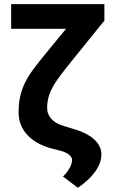

<svg xmlns="http://www.w3.org/2000/svg" viewBox="-20 -727 569 933"><path d="M487.3 -627 310.5 -408.2Q272.9 -361.3 252.2 -330.3Q231.4 -299.3 220.2 -268.3Q209 -237.3 209 -203.1Q209 -171.4 230.5 -148.2Q252 -125 292 -114.3L330.1 -102.5Q399.4 -83.5 436 -51Q472.7 -18.6 472.7 23.4Q472.7 64.5 443.1 106.2Q413.6 147.9 358.4 185.5L286.1 130.9Q308.1 108.9 319.1 87.9Q330.1 66.9 330.1 50.8Q330.1 36.1 315.7 24.7Q301.3 13.2 275.4 5.9L240.2 -2.9Q158.2 -23.4 114.3 -69.6Q70.3 -115.7 70.3 -181.6Q70.3 -239.7 85 -284.2Q99.6 -328.6 125.7 -367.4Q151.9 -406.2 202.1 -466.8L300.8 -586.9H34.2V-707H487.3Z"/></svg>

Font: Pretendard GOV
Style: Bold
Weight: 700
Designer: Base glyphs from Inter by Rasmus Andersson; Hangeul glyphs from Noto Sans CJK(Source Han Sans) by Jang Soo-young and Kan
Foundry: Kil Hyung-jin
Version: Version 1.309